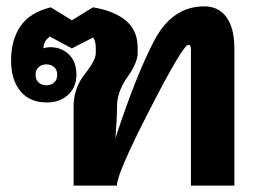

<svg xmlns="http://www.w3.org/2000/svg" viewBox="-20 -580 808 600"><path d="M125 -313.5Q139.2 -313.5 148.9 -321.8Q158.7 -330.1 158.7 -346.2Q158.7 -362.3 148.9 -370.6Q139.2 -378.9 125 -378.9Q110.8 -378.9 101.1 -370.6Q91.3 -362.3 91.3 -346.2Q91.3 -330.1 101.1 -321.8Q110.8 -313.5 125 -313.5ZM345.7 -247.1Q345.7 -226.6 344.5 -205.1Q343.3 -183.6 340.8 -148.4Q406.2 -347.7 462.4 -453.9Q518.6 -560.1 617.7 -560.1Q663.6 -560.1 688 -525.9Q712.4 -491.7 712.4 -428.7V0H576.7V-425.3Q576.7 -439.9 568.8 -439.9Q551.8 -439.9 448.7 -239Q345.7 -38.1 345.7 -2.4V0H210V-247.1Q210 -304.2 244.6 -347.9Q279.3 -391.6 279.3 -414.1V-430.7Q279.3 -441.4 277.1 -449.5Q274.9 -457.5 271 -462.9L204.6 -428.7L135.7 -465.8Q126.5 -459 121.1 -450Q115.7 -440.9 115.7 -429.2Q126.5 -432.6 136.2 -432.6Q171.4 -432.6 195.1 -410.2Q218.8 -387.7 218.8 -346.2Q218.8 -307.6 192.9 -283.7Q167 -259.8 126.5 -259.8Q72.8 -259.8 43.7 -295.2Q14.6 -330.6 14.6 -391.1Q14.6 -454.6 43.7 -497.8Q72.8 -541 138.7 -557.1L204.6 -516.6L270.5 -557.1Q337.9 -545.9 374 -515.1Q410.2 -484.4 410.2 -430.7V-414.1Q410.2 -384.3 377.9 -338.6Q345.7 -293 345.7 -247.1Z"/></svg>

Font: Roboto Web
Style: Bold
Weight: 700
Designer: Google
Version: Version 1.200310; 2013